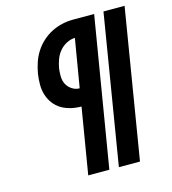

<svg xmlns="http://www.w3.org/2000/svg" viewBox="-109 -825 819 914"><g transform="rotate(-15 300.0 -367.5)"><path d="M364 0 485 -735H589L468 0ZM213 0 267 -325Q241 -325 215.5 -331Q190 -337 169 -349.5Q148 -362 133 -382Q118 -402 110.5 -426Q103 -450 103 -476.5Q103 -503 107 -530Q112 -557 120.5 -583Q129 -609 144.5 -633.5Q160 -658 181.5 -677.5Q203 -697 228.5 -710Q254 -723 281 -729Q308 -735 335 -735H439L317 0ZM281 -411 321 -649Q299 -648 279 -637.5Q259 -627 244.5 -609.5Q230 -592 222.5 -571.5Q215 -551 211 -530Q208 -509 208.5 -488Q209 -467 218 -450Q227 -433 244 -422Q261 -411 281 -411Z"/></g></svg>

Font: Iosevka Slab XBdExObl
Style: Regular
Weight: 800
Width: 7
Italic angle: -9°
Monospace: yes
Designer: Belleve Invis
Foundry: Belleve Invis
Version: Version 11.1.0; ttfautohint (v1.8.3)